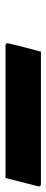

<svg xmlns="http://www.w3.org/2000/svg" viewBox="186 -228 169 699"><g transform="rotate(-90 270.5 121.5)"><path d="M-28 57H453Q465 57 462 68Q455 99 447.5 127Q440 155 432 186H-49Q-61 186 -58 175Q-50 144 -43 116Q-36 88 -28 57Z"/></g></svg>

Font: Recursive Mn Lnr St
Style: Bold Italic
Weight: 700
Italic angle: -15°
Monospace: yes
Version: Version 1.079;hotconv 1.0.112;makeotfexe 2.5.65598; ttfautoh